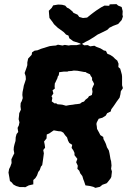

<svg xmlns="http://www.w3.org/2000/svg" viewBox="-20 -900 619 928"><path d="M119 -4 102 5 94 4H75L58 -1L45 -8L36 -19L28 -25L26 -38L21 -66L24 -83L30 -95L36 -112L35 -130L42 -145L49 -159L46 -176L47 -189L50 -202L55 -219L56 -237L60 -252L68 -262L65 -282L71 -294L74 -309L70 -324L72 -341L73 -353L81 -370L79 -386L80 -402L85 -411L90 -426L88 -441L89 -455L93 -474L95 -486L102 -507L105 -517L104 -532L99 -547L108 -572L112 -585V-598L116 -617L133 -635L135 -647L147 -655L161 -657L178 -664L207 -673L220 -677L236 -679L250 -680L260 -684L282 -680L293 -683L312 -680L323 -682H351L376 -688L387 -681L404 -682L416 -676L436 -679L447 -673L466 -666L482 -656L492 -654L499 -640L512 -635L526 -626L537 -615L547 -607L553 -592L552 -576L561 -568L565 -554L569 -539L570 -529V-502V-488L574 -474L564 -459L562 -444L558 -428L544 -409L536 -397L527 -384L518 -372L515 -361L498 -353L491 -341L475 -331L457 -326L448 -309L446 -301L448 -288L449 -277L459 -259L465 -247L479 -238L480 -228L487 -215L492 -204L497 -188L506 -173L509 -160L511 -149L514 -131L517 -121L519 -100L517 -84L521 -71L518 -45L514 -37L500 -19L495 -14L475 -7L463 3L441 8L431 3L415 -1L393 -4L386 -25L383 -32L378 -49L368 -62L363 -75L354 -84L356 -99L348 -116L354 -132L340 -150V-161L334 -174L326 -185L329 -200L315 -209L309 -220L304 -236L295 -246L286 -259L275 -265L262 -266L240 -270L234 -266L218 -255L206 -250L205 -231L193 -216L196 -201L198 -186L189 -175L192 -159L189 -136L186 -115L184 -102L178 -95L172 -78L165 -69L159 -52L151 -39L141 -30V-9ZM299 -389 315 -392 332 -394 343 -396 354 -397 367 -399 376 -406 386 -409 393 -418 405 -427 410 -435 424 -441 427 -456 425 -471 429 -481 435 -494 430 -505 425 -513V-524L418 -534L415 -541L399 -548L393 -552H387L371 -555L354 -558L337 -559L326 -557L311 -556L306 -554H289L266 -551L264 -536L260 -532L257 -521L253 -513L248 -502L245 -497L244 -482L245 -472L234 -464L238 -448L229 -435L233 -427L230 -410L244 -400L251 -401L258 -396L272 -395L281 -394ZM373 -686 365 -691 334 -701 315 -715 311 -728 299 -733 289 -744 266 -761 260 -765 241 -783 233 -795 219 -813 217 -834 216 -848 230 -862 237 -874 261 -878 280 -877 295 -873 304 -863 313 -859 330 -845 335 -838 355 -829 363 -818 381 -813 401 -815 417 -828 430 -838 445 -849 468 -864 485 -873 508 -872 510 -879 543 -880 551 -873 568 -866 573 -846 572 -829 574 -820 568 -803 551 -784 527 -775 509 -766 499 -756 473 -743 452 -733 436 -722 410 -706 394 -698Z"/></svg>

Font: Winky Rough SemiBold
Style: Italic
Weight: 600
Italic angle: -8.97852°
Designer: Simon Atzbach
Foundry: typofactur
Version: Version 1.206; ttfautohint (v1.8.4.7-5d5b)